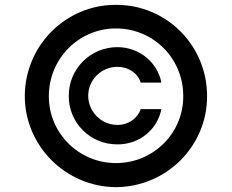

<svg xmlns="http://www.w3.org/2000/svg" viewBox="-20 -758 955 790"><path d="M263 -363C262 -253 352 -163 463 -164C553 -163 628 -225 644 -309H559C546 -271 509 -244 463 -244C397 -244 343 -298 343 -364C343 -430 397 -483 463 -483C509 -483 547 -457 559 -418H644C628 -502 553 -564 463 -564C352 -564 262 -474 263 -363ZM82 -363C82 -157 251 11 457 12C665 11 833 -157 832 -363C832 -571 665 -739 457 -738C251 -739 83 -571 82 -363ZM181 -363C181 -517 305 -641 457 -641C611 -641 734 -518 734 -363C735 -210 611 -87 457 -87C304 -87 180 -211 181 -363Z"/></svg>

Font: Wafeq Semi Bold
Style: Regular
Weight: 600
Designer: Rasmus Andersson & Azza Alameddine
Foundry: Google & TypeTogether
Version: Version 3.000;January 28, 2025;FontCreator 15.0.0.3014 64-bi